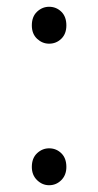

<svg xmlns="http://www.w3.org/2000/svg" viewBox="-20 -534 290 567"><path d="M125 -405Q105 -405 89.5 -419.5Q74 -434 74 -459Q74 -485 89.5 -499.5Q105 -514 125 -514Q146 -514 161 -499.5Q176 -485 176 -459Q176 -434 161 -419.5Q146 -405 125 -405ZM125 13Q105 13 89.5 -2Q74 -17 74 -41Q74 -67 89.5 -81.5Q105 -96 125 -96Q146 -96 161 -81.5Q176 -67 176 -41Q176 -17 161 -2Q146 13 125 13Z"/></svg>

Font: Noto Sans KR Thin Light
Style: Regular
Weight: 300
Version: Version 2.004-H2;hotconv 1.0.118;makeotfexe 2.5.65603